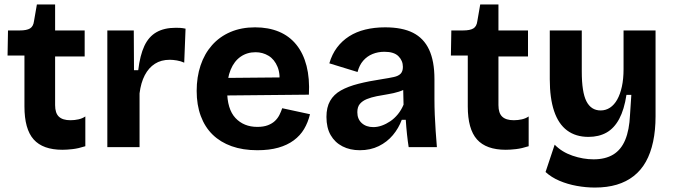

<svg xmlns="http://www.w3.org/2000/svg" viewBox="-20 -662 3034 864"><path d="M261 12Q173 12 131.5 -34.5Q90 -81 90 -183V-412H14L16 -525H69Q100 -525 115 -534Q130 -543 133 -567L146 -642H228V-525H361V-408H228V-189Q228 -153 245 -137Q262 -121 297 -121Q316 -121 333.5 -125Q351 -129 364 -138V-4Q333 6 307 9Q281 12 261 12Z M463 0V-254V-525H582L583 -346H602Q610 -413 629.5 -455Q649 -497 684 -517Q719 -537 771 -537Q780 -537 790.5 -536.5Q801 -536 815 -533L809 -380Q794 -387 776 -390Q758 -393 744 -393Q705 -393 677 -375Q649 -357 631.5 -323.5Q614 -290 608 -242V0Z M1138 14Q1073 14 1022.5 -4Q972 -22 937 -56Q902 -90 883.5 -140Q865 -190 865 -253Q865 -315 882.5 -367.5Q900 -420 934 -458.5Q968 -497 1017 -518Q1066 -539 1128 -539Q1188 -539 1235 -519.5Q1282 -500 1313.5 -461Q1345 -422 1359.5 -365.5Q1374 -309 1370 -236L958 -232V-311L1287 -314L1236 -274Q1243 -327 1229 -361Q1215 -395 1188.5 -411Q1162 -427 1130 -427Q1092 -427 1063 -407Q1034 -387 1018 -348.5Q1002 -310 1002 -256Q1002 -171 1039.5 -131Q1077 -91 1138 -91Q1166 -91 1185.5 -98.5Q1205 -106 1217.5 -118Q1230 -130 1237.5 -145Q1245 -160 1250 -175L1375 -148Q1366 -111 1348.5 -81.5Q1331 -52 1302 -30.5Q1273 -9 1232.5 2.5Q1192 14 1138 14Z M1599 14Q1555 14 1521 -3.5Q1487 -21 1468 -54Q1449 -87 1449 -136Q1449 -179 1465.5 -208Q1482 -237 1514 -255Q1546 -273 1593 -285Q1640 -297 1700 -306Q1732 -311 1752.5 -315.5Q1773 -320 1783 -330.5Q1793 -341 1793 -361Q1793 -389 1773 -409Q1753 -429 1710 -429Q1681 -429 1656.5 -419Q1632 -409 1614.5 -389Q1597 -369 1589 -338L1462 -377Q1474 -418 1496.5 -448Q1519 -478 1551 -498.5Q1583 -519 1624 -529Q1665 -539 1713 -539Q1790 -539 1838.5 -514.5Q1887 -490 1911 -438.5Q1935 -387 1935 -306V-216Q1935 -181 1936.5 -145Q1938 -109 1940.5 -72.5Q1943 -36 1946 0H1819Q1815 -25 1811.5 -57.5Q1808 -90 1806 -123H1788Q1774 -85 1748 -54Q1722 -23 1684.5 -4.5Q1647 14 1599 14ZM1660 -90Q1679 -90 1698.5 -97Q1718 -104 1736.5 -116.5Q1755 -129 1770.5 -148Q1786 -167 1796 -191L1794 -275L1817 -270Q1799 -257 1775 -249.5Q1751 -242 1725.5 -238Q1700 -234 1675 -229Q1650 -224 1630.5 -216Q1611 -208 1599.5 -194.5Q1588 -181 1588 -157Q1588 -126 1608 -108Q1628 -90 1660 -90Z M2256 12Q2168 12 2126.5 -34.5Q2085 -81 2085 -183V-412H2009L2011 -525H2064Q2095 -525 2110 -534Q2125 -543 2128 -567L2141 -642H2223V-525H2356V-408H2223V-189Q2223 -153 2240 -137Q2257 -121 2292 -121Q2311 -121 2328.5 -125Q2346 -129 2359 -138V-4Q2328 6 2302 9Q2276 12 2256 12Z M2657 182Q2617 182 2575.5 174.5Q2534 167 2497.5 151.5Q2461 136 2435 112L2476 -11Q2508 22 2556 38.5Q2604 55 2651 55Q2704 55 2739.5 33.5Q2775 12 2793.5 -32.5Q2812 -77 2815 -144L2821 -235H2799Q2789 -169 2766.5 -127Q2744 -85 2709.5 -65.5Q2675 -46 2628 -46Q2571 -46 2532 -75Q2493 -104 2473.5 -162Q2454 -220 2454 -305V-525H2598V-340Q2598 -247 2619 -206Q2640 -165 2683 -165Q2706 -165 2725 -177.5Q2744 -190 2757.5 -214Q2771 -238 2778.5 -272.5Q2786 -307 2786 -351V-525H2930V-139Q2930 -76 2919 -24.5Q2908 27 2886.5 65.5Q2865 104 2832 130Q2799 156 2755.5 169Q2712 182 2657 182Z"/></svg>

Font: Bricolage Grotesque 96pt ExtraBold
Style: Bold
Weight: 700
Version: Version 1.001;gftools[0.9.33.dev8+g029e19f]